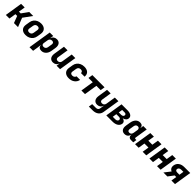

<svg xmlns="http://www.w3.org/2000/svg" viewBox="765 -3025 5671 5671"><g transform="rotate(45 3600.0 -190.0)"><path d="M175 0H25L112 -550H262L229 -342H303L451 -550H618L423 -281L534 0H364L282 -216H209Z M646 -169Q646 -189 649 -210L670 -340Q680 -406 717.5 -455.5Q755 -505 813.5 -532.5Q872 -560 945 -560Q1042 -560 1097.5 -511.5Q1153 -463 1153 -381Q1153 -361 1150 -340L1129 -210Q1119 -144 1081.5 -94.5Q1044 -45 985.5 -17.5Q927 10 854 10Q757 10 701.5 -38.5Q646 -87 646 -169ZM979 -210 1000 -340Q1002 -354 1002 -361Q1002 -395 982 -412.5Q962 -430 924 -430Q880 -430 853.5 -406.5Q827 -383 820 -340L799 -210Q797 -196 797 -189Q797 -155 817 -137.5Q837 -120 875 -120Q919 -120 945.5 -143.5Q972 -167 979 -210Z M1755 -394Q1755 -368 1751 -345L1728 -205Q1713 -107 1654 -48.5Q1595 10 1512 10Q1452 10 1419.5 -20Q1387 -50 1386 -105H1384L1367 30L1343 180H1193L1309 -550H1454L1437 -445H1440Q1458 -500 1500.5 -530Q1543 -560 1602 -560Q1674 -560 1714.5 -515.5Q1755 -471 1755 -394ZM1600 -340Q1602 -356 1602 -361Q1602 -395 1583 -412.5Q1564 -430 1527 -430Q1486 -430 1459.5 -406.5Q1433 -383 1426 -340L1405 -210Q1403 -196 1403 -189Q1403 -156 1422.5 -138Q1442 -120 1478 -120Q1520 -120 1546 -143.5Q1572 -167 1579 -210Z M2227 -550H2377L2290 0H2145L2162 -105H2159Q2141 -50 2098.5 -20Q2056 10 1997 10Q1925 10 1884.5 -34.5Q1844 -79 1844 -156Q1844 -182 1848 -205L1903 -550H2053L1999 -210Q1997 -194 1997 -189Q1997 -155 2016 -137.5Q2035 -120 2072 -120Q2113 -120 2139.5 -143.5Q2166 -167 2173 -210Z M2446 -170Q2446 -189 2449 -210L2470 -340Q2480 -406 2518 -456Q2556 -506 2615.5 -533Q2675 -560 2748 -560Q2848 -560 2904 -513.5Q2960 -467 2960 -385Q2960 -375 2958 -355H2808Q2811 -390 2789.5 -410Q2768 -430 2727 -430Q2682 -430 2654.5 -407Q2627 -384 2620 -340L2599 -210Q2597 -196 2597 -190Q2597 -156 2617.5 -138Q2638 -120 2678 -120Q2719 -120 2746.5 -139.5Q2774 -159 2783 -195H2933Q2914 -100 2840 -45Q2766 10 2657 10Q2559 10 2502.5 -38.5Q2446 -87 2446 -170Z M3331 0H3181L3246 -410H3066L3088 -550H3598L3576 -410H3396Z M4027 -550H4177L4092 -14Q4078 76 4008 128Q3938 180 3832 180H3672L3691 60H3846Q3888 60 3914 39.5Q3940 19 3946 -19Q3949 -31 3949 -40L3968 -145H3965Q3947 -90 3905 -60Q3863 -30 3804 -30Q3732 -30 3691.5 -74Q3651 -118 3651 -195Q3651 -221 3655 -245L3703 -550H3853L3806 -250Q3804 -234 3804 -227Q3804 -195 3823 -177.5Q3842 -160 3878 -160Q3919 -160 3946 -183.5Q3973 -207 3980 -250Z M4625 -283Q4675 -273 4703 -245Q4731 -217 4731 -176Q4731 -171 4729 -157Q4718 -84 4651.5 -42Q4585 0 4483 0H4221L4308 -550H4557Q4649 -550 4702 -515.5Q4755 -481 4755 -422Q4755 -369 4720 -332.5Q4685 -296 4625 -283ZM4438 -445 4419 -323H4522Q4559 -323 4583 -342.5Q4607 -362 4607 -393Q4607 -417 4589.5 -431Q4572 -445 4541 -445ZM4513 -235H4405L4385 -106H4493Q4533 -106 4559.5 -126.5Q4586 -147 4586 -179Q4586 -205 4566.5 -220Q4547 -235 4513 -235Z M5364 -114 5346 0H5242Q5198 0 5172.5 -26.5Q5147 -53 5147 -98Q5147 -116 5149 -125H5147Q5133 -60 5092.5 -25Q5052 10 4987 10Q4917 10 4879 -32.5Q4841 -75 4841 -150Q4841 -172 4846 -205L4869 -345Q4886 -445 4940.5 -502.5Q4995 -560 5077 -560Q5136 -560 5166.5 -530Q5197 -500 5196 -445H5198L5215 -550H5359L5295 -140Q5294 -130 5301.5 -122Q5309 -114 5320 -114ZM5177 -340Q5179 -354 5179 -360Q5179 -392 5160.5 -412Q5142 -432 5111 -432Q5032 -432 5017 -340L4996 -210Q4994 -201 4994 -184Q4994 -118 5062 -118Q5101 -118 5124.5 -141.5Q5148 -165 5156 -210Z M5572 0H5422L5509 -550H5659L5627 -349H5795L5827 -550H5977L5890 0H5740L5773 -209H5605Z M6172 0H6022L6109 -550H6259L6227 -349H6395L6427 -550H6577L6490 0H6340L6373 -209H6205Z M6756 -193Q6713 -210 6690 -244Q6667 -278 6667 -324Q6667 -341 6670 -357Q6684 -448 6753 -499Q6822 -550 6930 -550H7177L7090 0H6941L6969 -174H6903L6772 0H6606ZM6988 -288 7010 -431H6920Q6874 -431 6846 -408Q6818 -385 6818 -346Q6818 -318 6839 -303Q6860 -288 6898 -288Z"/></g></svg>

Font: JetBrains Mono Extra Bold
Style: Italic
Weight: 800
Italic angle: -9°
Monospace: yes
Designer: Philipp Nurullin, Konstantin Bulenkov
Foundry: JetBrains
Version: 2.002